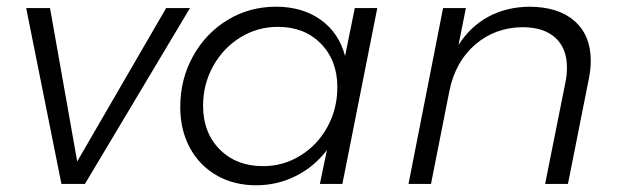

<svg xmlns="http://www.w3.org/2000/svg" viewBox="-20 -548 1846 572"><path d="M546 -524 233 0H163L58 -524H129L210 -67L475 -524Z M517 -229Q517 -312 555 -380.5Q593 -449 658 -488.5Q723 -528 802 -528Q881 -528 935.5 -489Q990 -450 1008 -381L1037 -524H1104L1000 0H933L954 -101Q916 -51 861 -23.5Q806 4 743 4Q677 4 625.5 -25.5Q574 -55 545.5 -108Q517 -161 517 -229ZM985 -288Q985 -368 936 -418Q887 -468 808 -468Q747 -468 696 -436.5Q645 -405 615 -351Q585 -297 585 -233Q585 -153 634.5 -103Q684 -53 764 -53Q824 -53 875 -84.5Q926 -116 955.5 -170Q985 -224 985 -288Z M1740 -367Q1740 -341 1734 -312L1672 0H1604L1665 -305Q1669 -325 1669 -347Q1669 -404 1634.5 -435.5Q1600 -467 1536 -467Q1455 -466 1396 -415.5Q1337 -365 1319 -278L1264 0H1197L1300 -524H1368L1346 -414Q1381 -469 1434.5 -498Q1488 -527 1556 -528Q1643 -528 1691.5 -485.5Q1740 -443 1740 -367Z"/></svg>

Font: Gontserrat Light
Style: Italic
Weight: 300
Italic angle: -11.3°
Designer: Julieta Ulanovsky
Foundry: Julieta Ulanovsky
Version: Version 6.001